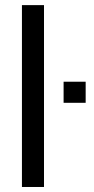

<svg xmlns="http://www.w3.org/2000/svg" viewBox="-20 -745 374 765"><path d="M155.3 -724.6V0H67.4V-724.6ZM321.3 -419.4V-335.4H233.4V-419.4Z"/></svg>

Font: Arimo
Style: Regular
Weight: 400
Designer: Steve Matteson
Foundry: Monotype Imaging Inc.
Version: Version 1.33